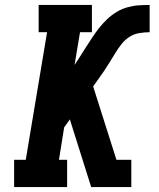

<svg xmlns="http://www.w3.org/2000/svg" viewBox="-20 -755 640 775"><path d="M37 0V-110H84L170 -625H136V-735H351V-625H303L281 -493L300 -522Q313 -543 326 -563Q339 -583 352 -603Q365 -623 380 -642Q395 -661 412.5 -677.5Q430 -694 450.5 -706.5Q471 -719 494 -725.5Q517 -732 539.5 -733.5Q562 -735 584 -735V-625Q564 -625 542.5 -621.5Q521 -618 503 -606.5Q485 -595 471 -577.5Q457 -560 445.5 -541Q434 -522 422.5 -503.5Q411 -485 399 -467L356 -406L450 -110H510V0H348L262 -273L239 -241L218 -110H251V0Z"/></svg>

Font: Iosevka Etoile XBdObl
Style: Regular
Weight: 800
Italic angle: -9°
Designer: Belleve Invis
Foundry: Belleve Invis
Version: Version 15.5.2; ttfautohint (v1.8.4)